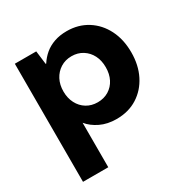

<svg xmlns="http://www.w3.org/2000/svg" viewBox="-163 -645 957 987"><g transform="rotate(-30 315.0 -151.5)"><path d="M50 205V-496H177L187 -416H190Q208 -444 232.5 -464.5Q257 -485 290 -496.5Q323 -508 364 -508Q433 -508 486 -474.5Q539 -441 568.5 -382.5Q598 -324 598 -248Q598 -172 568.5 -113.5Q539 -55 486 -21.5Q433 12 362 12Q308 12 266.5 -8Q225 -28 200 -59V205ZM321 -111Q358 -111 386.5 -128.5Q415 -146 430.5 -176.5Q446 -207 446 -247Q446 -287 430.5 -317.5Q415 -348 386.5 -366Q358 -384 321 -384Q284 -384 255.5 -366Q227 -348 211 -317.5Q195 -287 195 -247Q195 -208 211 -177Q227 -146 255.5 -128.5Q284 -111 321 -111Z"/></g></svg>

Font: DM Sans 36pt Black
Style: Regular
Weight: 900
Designer: Colophon Foundry, Jonny Pinhorn
Foundry: Colophon Foundry
Version: Version 4.004;gftools[0.9.30]